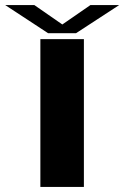

<svg xmlns="http://www.w3.org/2000/svg" viewBox="-72 -741 492 761"><path d="M88 0H260.5V-586H88ZM118.5 -609.5H229.5L400.5 -721H286.5L175 -644L64 -721H-51.5Z"/></svg>

Font: Anybody ExtraExpanded SemiBold
Style: Regular
Weight: 600
Width: 8
Version: Version 1.113;gftools[0.9.25]